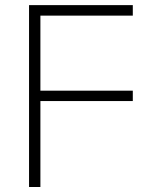

<svg xmlns="http://www.w3.org/2000/svg" viewBox="-20 -748 610 768"><path d="M96.2 0V-727.5H511.2V-685.5H141.6V-385.3H511.2V-343.8H141.6V0Z"/></svg>

Font: Inter 20pt ExtraLight
Style: Regular
Weight: 250
Version: Version 4.001;git-66647c0bb